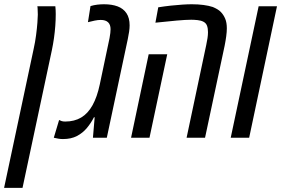

<svg xmlns="http://www.w3.org/2000/svg" viewBox="-64 -660 1348 920"><path d="M-44.4 240.2 97.2 -425.3Q104.5 -458 108.9 -491.7Q113.3 -525.4 115.2 -551.5Q117.2 -577.6 117.2 -589.8Q117.2 -589.8 116.9 -599.6Q116.7 -609.4 116.2 -619.6Q115.7 -629.9 114.7 -629.9H201.2Q202.1 -622.1 202.6 -612.3Q203.1 -602.5 203.1 -592.3Q203.1 -564.5 200.9 -535.4Q198.7 -506.3 194.6 -477.1Q190.4 -447.8 184.6 -419.9L43.9 240.2Z M237.8 6.3Q226.6 6.3 216.3 4.6Q206.1 2.9 193.8 0L219.2 -85Q224.6 -82 231.4 -79.8Q238.3 -77.6 248.5 -77.6Q292.5 -77.6 325 -96.9Q357.4 -116.2 379.4 -155.8Q401.4 -195.3 414.1 -255.4L460.9 -477.5Q463.4 -490.2 464.6 -501.7Q465.8 -513.2 465.8 -520Q465.8 -542 453.9 -553.2Q441.9 -564.5 418.5 -564.5Q405.8 -564.5 389.9 -561.3Q374 -558.1 357.4 -553.7L369.6 -630.9Q385.7 -635.7 402.3 -637.7Q418.9 -639.6 434.1 -639.6Q472.2 -639.6 499.5 -629.4Q526.9 -619.1 542 -596.7Q557.1 -574.2 557.1 -538.6Q557.1 -524.9 554.7 -508.3Q552.2 -491.7 548.3 -472.7L447.8 0H381.3L389.6 -98.1H386.2Q372.1 -70.3 352.3 -46.6Q332.5 -22.9 304.7 -8.3Q276.9 6.3 237.8 6.3Z M830.1 0 924.3 -444.8Q928.2 -462.9 930.4 -477.8Q932.6 -492.7 932.6 -505.9Q932.6 -523.9 928 -536.6Q923.3 -549.3 911.1 -555.7Q899.4 -562 882.3 -563.7Q865.2 -565.4 852.5 -565.4Q826.7 -565.4 783 -561.5Q739.3 -557.6 680.7 -551.3L694.3 -625Q725.6 -629.9 754.9 -633.1Q784.2 -636.2 809.8 -637.9Q835.4 -639.6 855 -639.6Q885.3 -639.6 910.9 -636.2Q936.5 -632.8 955.6 -626.5Q967.3 -621.6 977.3 -615.7Q987.3 -609.9 994.6 -602.1Q1007.3 -588.9 1015.1 -570.3Q1022.9 -551.8 1022.9 -524.4Q1022.9 -507.8 1020 -486.1Q1017.1 -464.4 1012.2 -439.9L918.5 0ZM564 0 648.4 -399.9H737.3L652.3 0Z M1041.5 0 1175.3 -629.9H1263.2L1129.9 0Z"/></svg>

Font: Open Sans Condensed Medium
Style: Italic
Weight: 500
Width: 3
Italic angle: -12°
Designer: Monotype Design Team
Foundry: Monotype Imaging Inc.
Version: Version 3.000